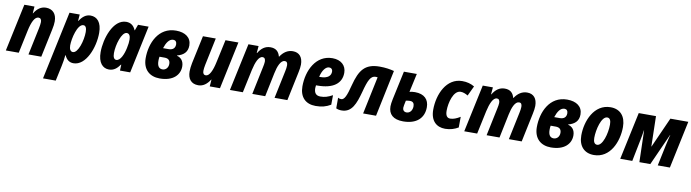

<svg xmlns="http://www.w3.org/2000/svg" viewBox="-33 -1251 7848 2182"><g transform="rotate(10 3890.5 -159.5)"><path d="M2 0H151L207 -264C228 -363 259 -432 303 -432C326 -432 339 -417 339 -387C339 -367 334 -340 329 -314L263 0H411L480 -327C488 -363 492 -395 492 -421C492 -511 443 -558 368 -558C311 -558 267 -525 233 -469H230L236 -548H119Z M755 -114C728 -114 712 -140 712 -184C712 -263 752 -436 821 -436C846 -436 860 -412 860 -364C860 -265 815 -114 755 -114ZM473 239H620L658 61C667 19 673 -19 677 -64H681C701 -19 733 10 783 10C927 10 1012 -211 1012 -380C1012 -502 958 -558 882 -558C830 -558 790 -527 756 -474H752L758 -548H640Z M1256 -112C1231 -112 1217 -137 1217 -184C1217 -281 1263 -434 1322 -434C1350 -434 1365 -408 1365 -366C1365 -340 1363 -312 1353 -267C1338 -194 1304 -112 1256 -112ZM1193 10C1249 10 1285 -22 1318 -68H1322L1319 0H1437L1553 -548H1431L1406 -480H1403C1382 -531 1346 -558 1294 -558C1142 -558 1066 -323 1066 -169C1066 -47 1120 10 1193 10Z M1778 10C1933 10 2008 -71 2008 -168C2008 -233 1972 -268 1928 -278L1929 -282C2001 -301 2046 -341 2046 -417C2046 -508 1976 -558 1869 -558C1666 -558 1582 -364 1582 -190C1582 -59 1662 10 1778 10ZM1757 -336C1778 -401 1809 -450 1856 -450C1881 -450 1896 -433 1896 -405C1896 -362 1872 -336 1820 -336ZM1792 -97C1756 -97 1730 -120 1730 -185C1730 -204 1731 -215 1734 -233H1792C1838 -233 1858 -211 1858 -171C1858 -128 1829 -97 1792 -97Z M2223 10C2280 10 2323 -24 2358 -79H2361L2355 0H2473L2589 -548H2440L2383 -285C2362 -185 2330 -116 2288 -116C2265 -116 2253 -132 2253 -162C2253 -181 2257 -208 2262 -233L2328 -548H2180L2111 -225C2104 -191 2100 -154 2100 -128C2100 -45 2140 10 2223 10Z M2588 0H2737L2794 -267C2814 -357 2844 -432 2890 -432C2911 -432 2923 -417 2923 -385C2923 -369 2918 -344 2913 -320L2846 0H2995L3052 -275C3069 -358 3099 -432 3146 -432C3168 -432 3179 -417 3179 -386C3179 -367 3175 -343 3170 -319L3103 0H3251L3321 -333C3328 -366 3333 -398 3333 -423C3333 -508 3292 -558 3217 -558C3157 -558 3109 -525 3073 -470H3070C3055 -527 3021 -558 2958 -558C2897 -558 2853 -524 2819 -467H2815L2822 -548H2705Z M3577 10C3646 10 3697 -3 3751 -35L3752 -145C3698 -116 3662 -105 3613 -105C3564 -105 3539 -132 3539 -190C3539 -200 3540 -211 3542 -222H3559C3737 -222 3834 -293 3834 -417C3834 -502 3773 -558 3674 -558C3484 -558 3392 -368 3392 -184C3392 -60 3462 10 3577 10ZM3561 -323C3577 -398 3615 -448 3655 -448C3681 -448 3695 -432 3695 -407C3695 -361 3664 -323 3570 -323Z M3877 9C3996 9 4035 -99 4073 -238C4110 -379 4136 -435 4194 -435C4202 -435 4209 -434 4216 -433L4125 0H4274L4386 -536C4339 -548 4286 -557 4219 -557C4047 -557 3989 -471 3943 -295C3911 -168 3888 -117 3851 -117C3839 -117 3827 -119 3814 -127V-4C3834 5 3852 9 3877 9Z M4587 10C4742 10 4826 -70 4826 -195C4826 -283 4773 -341 4664 -341C4639 -341 4618 -338 4601 -333L4648 -548H4499L4428 -217C4421 -182 4417 -155 4417 -134C4417 -43 4472 10 4587 10ZM4608 -97C4577 -97 4563 -119 4563 -142C4563 -156 4568 -181 4578 -227C4594 -231 4612 -233 4626 -233C4660 -233 4675 -213 4675 -180C4675 -134 4649 -97 4608 -97Z M5072 10C5132 10 5183 -8 5223 -32L5224 -155C5182 -129 5145 -114 5109 -114C5073 -114 5054 -140 5054 -196C5054 -287 5091 -435 5175 -435C5205 -435 5234 -422 5259 -407L5313 -521C5271 -546 5226 -558 5172 -558C4990 -558 4902 -360 4902 -180C4902 -52 4972 10 5072 10Z M5292 0H5441L5498 -267C5518 -357 5548 -432 5594 -432C5615 -432 5627 -417 5627 -385C5627 -369 5622 -344 5617 -320L5550 0H5699L5756 -275C5773 -358 5803 -432 5850 -432C5872 -432 5883 -417 5883 -386C5883 -367 5879 -343 5874 -319L5807 0H5955L6025 -333C6032 -366 6037 -398 6037 -423C6037 -508 5996 -558 5921 -558C5861 -558 5813 -525 5777 -470H5774C5759 -527 5725 -558 5662 -558C5601 -558 5557 -524 5523 -467H5519L5526 -548H5409Z M6292 10C6447 10 6522 -71 6522 -168C6522 -233 6486 -268 6442 -278L6443 -282C6515 -301 6560 -341 6560 -417C6560 -508 6490 -558 6383 -558C6180 -558 6096 -364 6096 -190C6096 -59 6176 10 6292 10ZM6271 -336C6292 -401 6323 -450 6370 -450C6395 -450 6410 -433 6410 -405C6410 -362 6386 -336 6334 -336ZM6306 -97C6270 -97 6244 -120 6244 -185C6244 -204 6245 -215 6248 -233H6306C6352 -233 6372 -211 6372 -171C6372 -128 6343 -97 6306 -97Z M6788 10C6975 10 7060 -189 7060 -361C7060 -484 6995 -558 6884 -558C6693 -558 6610 -351 6610 -185C6610 -63 6677 10 6788 10ZM6805 -111C6775 -111 6760 -137 6760 -183C6760 -278 6799 -437 6866 -437C6897 -437 6910 -409 6910 -362C6910 -258 6868 -111 6805 -111Z M7092 0H7231L7279 -240C7287 -278 7294 -318 7301 -365H7303L7313 0H7439L7603 -365H7605C7598 -334 7586 -293 7575 -238L7525 0H7665L7781 -548H7574L7418 -199H7416L7408 -548H7209Z"/></g></svg>

Font: Noto Sans Display SemiCondensed Extra
Style: Italic
Weight: 800
Width: 4
Italic angle: -12°
Designer: Monotype Design Team
Foundry: Monotype Imaging Inc.
Version: Version 1.900